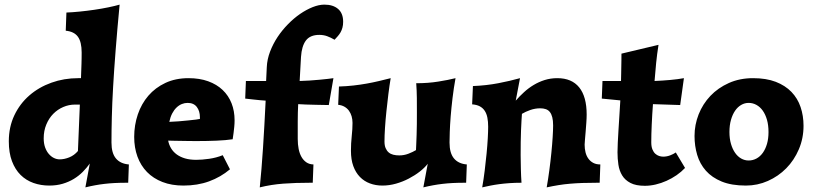

<svg xmlns="http://www.w3.org/2000/svg" viewBox="-20 -790 3517 830"><path d="M325.2 -337.9H304.2Q277.8 -337.9 253.4 -327.4Q229 -316.9 210.2 -297.9Q191.4 -278.8 180.2 -251.7Q168.9 -224.6 168.9 -191.9Q168.9 -169.9 175 -152.8Q181.2 -135.7 191.2 -124.3Q201.2 -112.8 213.4 -106.9Q225.6 -101.1 237.8 -101.1Q258.3 -101.1 279.8 -109.9Q301.3 -118.7 316.9 -137.2ZM333 -563Q333 -608.9 316.7 -631.3Q300.3 -653.8 264.2 -657.2L267.1 -735.8Q293.5 -736.8 325.2 -740Q356.9 -743.2 388.4 -747.8Q419.9 -752.4 448.5 -758.3Q477.1 -764.2 497.1 -770Q486.8 -662.1 480 -574.5Q473.1 -486.8 469 -414.6Q464.8 -342.3 463.4 -283.2Q461.9 -224.1 461.9 -173.8Q461.9 -127.9 481.2 -105Q500.5 -82 537.1 -79.1L534.2 0H526.9Q499 0 475.8 1.2Q452.6 2.4 431.6 4.9Q410.6 7.3 390.9 11Q371.1 14.6 349.1 20L368.2 -83Q355 -64.5 337.9 -47.1Q320.8 -29.8 299.1 -16.6Q277.3 -3.4 251 4.4Q224.6 12.2 192.9 12.2Q156.7 12.2 124.8 1Q92.8 -10.3 69.1 -33.7Q45.4 -57.1 31.7 -93.3Q18.1 -129.4 18.1 -179.2Q18.1 -241.2 42 -291.5Q65.9 -341.8 106.9 -377.4Q147.9 -413.1 202.4 -432.6Q256.8 -452.1 317.9 -452.1H330.1Q330.6 -471.7 331.3 -486.8Q332 -502 332.3 -514.9Q332.5 -527.8 332.8 -539.1Q333 -550.3 333 -563Z M707 -182.1Q710.4 -164.1 719.7 -148.7Q729 -133.3 744.1 -122.3Q759.3 -111.3 780 -105.2Q800.8 -99.1 828.1 -99.1Q853 -99.1 884 -103.5Q915 -107.9 942.9 -119.1L974.1 -58.1Q934.1 -24.4 884 -6.1Q834 12.2 772.9 12.2Q722.2 12.2 682.4 -3.2Q642.6 -18.6 615.5 -46.4Q588.4 -74.2 574.2 -113Q560.1 -151.9 560.1 -198.2Q560.1 -249 575.7 -295.2Q591.3 -341.3 621.3 -376.2Q651.4 -411.1 695.1 -431.6Q738.8 -452.1 794.9 -452.1Q842.8 -452.1 879.9 -438.7Q917 -425.3 942.4 -401.1Q967.8 -377 981 -343.5Q994.1 -310.1 994.1 -270Q994.1 -256.3 992.7 -241.9Q991.2 -227.5 989.7 -215.3Q987.8 -201.2 985.8 -188Q956.5 -183.6 916.5 -181.9Q876.5 -180.2 831.1 -180.2Q815.9 -180.2 799.3 -180.4Q782.7 -180.7 766.4 -180.9Q750 -181.2 734.6 -181.4Q719.2 -181.6 707 -182.1ZM791 -345.2Q778.3 -345.2 766.1 -340.3Q753.9 -335.4 743.2 -325.2Q732.4 -314.9 724.4 -299.6Q716.3 -284.2 711.9 -263.2Q731 -263.7 753.2 -265.6Q775.4 -267.6 794.9 -269.5Q814.5 -271.5 828.1 -273.2Q841.8 -274.9 844.2 -275.9V-283.2Q844.2 -310.1 830.8 -327.6Q817.4 -345.2 791 -345.2Z M1130.4 -439.9 1133.3 -500Q1134.8 -533.7 1147.5 -566.9Q1160.2 -600.1 1179.9 -629.9Q1199.7 -659.7 1225.1 -685.5Q1250.5 -711.4 1277.6 -730Q1304.7 -748.5 1331.8 -759.3Q1358.9 -770 1382.3 -770Q1419.9 -770 1441.7 -751.2Q1463.4 -732.4 1463.4 -695.8Q1463.4 -681.6 1460.4 -670.7Q1457.5 -659.7 1452.4 -650.6Q1447.3 -641.6 1440.4 -633.8Q1433.6 -626 1426.3 -618.2Q1409.7 -627.9 1394.3 -633.5Q1378.9 -639.2 1360.4 -639.2Q1320.8 -639.2 1302.5 -615Q1284.2 -590.8 1281.2 -543.9L1275.4 -439.9Q1296.4 -440.4 1318.8 -441.9Q1341.3 -443.4 1361.3 -445.3Q1381.3 -447.3 1397.2 -449Q1413.1 -450.7 1421.4 -452.1L1401.4 -335.9Q1372.6 -336.4 1347.2 -336.9Q1325.2 -337.4 1303.2 -338.1Q1281.2 -338.9 1269 -339.8Q1268.1 -322.8 1267.6 -303.2Q1267.1 -283.7 1267.1 -263.7Q1267.1 -243.7 1267.1 -224.6Q1267.1 -205.6 1267.1 -189Q1267.1 -166 1271 -146.2Q1274.9 -126.5 1283.2 -111.8Q1291.5 -97.2 1304.2 -88.4Q1316.9 -79.6 1335 -79.1L1332 0H1321.3Q1256.8 0 1204.6 3.9Q1152.3 7.8 1103 20Q1110.8 -56.2 1116.9 -149.4Q1123 -242.7 1128.4 -355Q1118.7 -355.5 1103.8 -356.9Q1088.9 -358.4 1074.7 -359.9Q1058.1 -361.8 1040 -363.8L1043 -439.9Z M1923.3 -173.8Q1923.3 -127.9 1942.6 -105Q1961.9 -82 1998 -79.1L1995.1 0H1988.3Q1960 0 1936.8 1.2Q1913.6 2.4 1892.8 4.9Q1872.1 7.3 1852.1 11Q1832 14.6 1810.1 20L1829.1 -82Q1815.9 -64.9 1794.7 -48.3Q1773.4 -31.7 1747.3 -18.1Q1721.2 -4.4 1691.9 3.9Q1662.6 12.2 1633.3 12.2Q1604 12.2 1579.1 2.9Q1554.2 -6.3 1535.9 -25.1Q1517.6 -43.9 1507.3 -72Q1497.1 -100.1 1497.1 -138.2Q1497.1 -170.4 1500.5 -201.4Q1503.9 -232.4 1503.9 -258.8Q1503.9 -273.9 1500 -287.4Q1496.1 -300.8 1488.5 -311.3Q1481 -321.8 1469.2 -328.6Q1457.5 -335.4 1441.9 -336.9L1445.3 -416Q1478 -417 1508.1 -420.4Q1538.1 -423.8 1565.4 -428.7Q1592.8 -433.6 1618.4 -439.7Q1644 -445.8 1668.9 -452.1Q1663.6 -420.4 1658.9 -383.1Q1654.3 -345.7 1650.4 -308.6Q1646.5 -271.5 1644.3 -237.3Q1642.1 -203.1 1642.1 -178.2Q1642.1 -161.1 1647 -149.7Q1651.9 -138.2 1660.2 -131.1Q1668.5 -124 1680.2 -121.1Q1691.9 -118.2 1706.1 -118.2Q1726.6 -118.2 1745.6 -125.5Q1764.6 -132.8 1778.3 -141.1Q1778.8 -151.4 1779.5 -168.5Q1780.3 -185.5 1781 -207.3Q1781.7 -229 1782 -253.9Q1782.2 -278.8 1782.2 -304.2Q1782.2 -334.5 1782 -366.2Q1781.7 -397.9 1779.3 -430.2Q1830.6 -430.2 1874.5 -437.3Q1918.5 -444.3 1949.2 -452.1Q1941.4 -409.2 1936.3 -366.5Q1931.2 -323.7 1928.2 -286.4Q1925.3 -249 1924.3 -219.5Q1923.3 -189.9 1923.3 -173.8Z M2209.5 -355Q2226.1 -374 2245.4 -391.6Q2264.6 -409.2 2286.9 -422.6Q2309.1 -436 2334.7 -444.1Q2360.4 -452.1 2389.2 -452.1Q2451.7 -452.1 2483.9 -412.1Q2516.1 -372.1 2516.1 -294.9Q2516.1 -278.8 2514.6 -259Q2513.2 -239.3 2511.7 -220.7Q2510.3 -202.1 2508.8 -187Q2507.3 -171.9 2507.3 -165Q2507.3 -147 2511.2 -131.3Q2515.1 -115.7 2523.7 -104Q2532.2 -92.3 2544.9 -85.7Q2557.6 -79.1 2575.2 -79.1L2572.3 0H2562Q2526.9 0 2498.3 1Q2469.7 2 2444.3 4.2Q2418.9 6.3 2394.5 10.3Q2370.1 14.2 2343.3 20Q2349.6 -15.1 2354.7 -54Q2359.9 -92.8 2363.5 -129.4Q2367.2 -166 2369.1 -197Q2371.1 -228 2371.1 -248Q2371.1 -269 2367.4 -283.2Q2363.8 -297.4 2356.9 -305.9Q2350.1 -314.5 2339.6 -318.1Q2329.1 -321.8 2315.4 -321.8Q2293.5 -321.8 2272.5 -314.5Q2251.5 -307.1 2236.3 -297.9Q2235.4 -287.1 2234.4 -268.8Q2233.4 -250.5 2232.4 -227.1Q2231.4 -203.6 2231 -176Q2230.5 -148.4 2230.7 -118.9Q2231 -89.4 2231.7 -59.1Q2232.4 -28.8 2234.4 0Q2206.1 0 2182.4 1.7Q2158.7 3.4 2138.2 6.1Q2117.7 8.8 2099.4 12.5Q2081.1 16.1 2064.5 20Q2070.8 -15.1 2075.4 -53.2Q2080.1 -91.3 2083.5 -126.5Q2086.9 -161.6 2088.6 -191.9Q2090.3 -222.2 2090.3 -242.2Q2090.3 -264.2 2086.9 -281.5Q2083.5 -298.8 2075.4 -311Q2067.4 -323.2 2054.2 -330.3Q2041 -337.4 2021 -338.9L2024.4 -418Q2083 -420.4 2133.8 -430.2Q2184.6 -439.9 2228 -452.1Z M2767.6 13.2Q2729 13.2 2705.6 1Q2682.1 -11.2 2669.7 -31.5Q2657.2 -51.8 2653.3 -77.9Q2649.4 -104 2649.4 -131.8Q2649.4 -148.4 2650.6 -173.1Q2651.9 -197.8 2653.6 -227.1Q2655.3 -256.3 2657.5 -289.3Q2659.7 -322.3 2661.6 -356L2581.5 -363.8L2584.5 -439.9H2664.6Q2665 -457.5 2665.3 -472.2Q2665.5 -486.8 2665.8 -500.7Q2666 -514.6 2666.3 -528.6Q2666.5 -542.5 2666.5 -558.1L2826.7 -596.2Q2820.3 -556.2 2816.4 -517.1Q2812.5 -478 2809.6 -439.9Q2825.7 -440.4 2842.8 -441.7Q2859.9 -442.9 2876.7 -444.3Q2893.6 -445.8 2908.7 -447.8Q2923.8 -449.7 2936.5 -452.1L2920.4 -335.9L2802.7 -339.8Q2799.3 -295.4 2797.4 -252Q2795.4 -208.5 2795.4 -174.8Q2795.4 -156.2 2800.3 -144.3Q2805.2 -132.3 2812.7 -125.5Q2820.3 -118.7 2829.3 -115.7Q2838.4 -112.8 2846.7 -112.8Q2862.3 -112.8 2877 -118.4Q2891.6 -124 2901.4 -130.9L2941.4 -64Q2925.3 -46.9 2904.8 -32.7Q2884.3 -18.6 2861.3 -8.3Q2838.4 2 2814.5 7.6Q2790.5 13.2 2767.6 13.2Z M2982.4 -202.1Q2982.4 -250.5 3000.2 -295.7Q3018.1 -340.8 3051 -375.5Q3084 -410.2 3130.9 -431.2Q3177.7 -452.1 3235.4 -452.1Q3292.5 -452.1 3333.5 -436.3Q3374.5 -420.4 3401.4 -392.6Q3428.2 -364.7 3440.9 -327.1Q3453.6 -289.6 3453.6 -246.1Q3453.6 -191.9 3433.3 -144.5Q3413.1 -97.2 3378.9 -62.5Q3344.7 -27.8 3299.6 -7.8Q3254.4 12.2 3204.6 12.2Q3142.6 12.2 3100.1 -5.1Q3057.6 -22.5 3031.5 -52Q3005.4 -81.5 2993.9 -120.4Q2982.4 -159.2 2982.4 -202.1ZM3133.3 -219.2Q3133.3 -190.9 3139.9 -168.2Q3146.5 -145.5 3157.7 -129.4Q3168.9 -113.3 3184.1 -104.7Q3199.2 -96.2 3216.3 -96.2Q3234.4 -96.2 3250.2 -104.7Q3266.1 -113.3 3277.6 -129.4Q3289.1 -145.5 3295.7 -168.2Q3302.2 -190.9 3302.2 -219.2Q3302.2 -248.5 3295.7 -271.7Q3289.1 -294.9 3277.6 -311.3Q3266.1 -327.6 3250.2 -336.4Q3234.4 -345.2 3216.3 -345.2Q3199.2 -345.2 3184.1 -336.4Q3168.9 -327.6 3157.7 -311.3Q3146.5 -294.9 3139.9 -271.7Q3133.3 -248.5 3133.3 -219.2Z"/></svg>

Font: Simonetta
Style: Black
Weight: 900
Designer: Gayaneh Bagdasaryan
Foundry: Brownfox
Version: Version 1.002